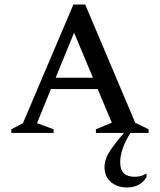

<svg xmlns="http://www.w3.org/2000/svg" viewBox="-20 -585 704 845"><path d="M30 0V-16L81 -43L303 -565H355L575 -45L634 -16V0H554Q509 72 509 129Q509 163 525.5 178Q542 193 573 193Q584 193 596.5 190.5Q609 188 622 180H625V194Q598 240 539 240Q496 240 468 216Q440 192 440 151Q440 115 464 79Q488 43 526 0H402V-16L472 -45L410 -193H204L143 -43L216 -16V0ZM225 -243H389L306 -441Z"/></svg>

Font: Spectral SC Medium
Style: Regular
Weight: 500
Designer: Jean-Baptiste Levee
Foundry: Production Type
Version: Version 2.001